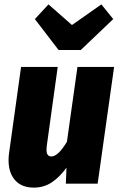

<svg xmlns="http://www.w3.org/2000/svg" viewBox="-20 -837 546 875"><path d="M19 -108Q19 -125 22 -144L76 -532H243L193 -171Q192 -164 192 -154Q192 -124 214 -124Q245 -124 285 -191L333 -532H500L425 0H280L283 -73Q252 -30 216 -6Q180 18 134 18Q79 18 49 -15.5Q19 -49 19 -108ZM496 -750 348 -609H247L139 -750L201 -817L308 -723L442 -817Z"/></svg>

Font: Fira Sans Condensed ExtraBold
Style: Italic
Weight: 800
Width: 3
Italic angle: -8°
Designer: bBox Type GmbH & Carrois Corporate GbR & Edenspiekermann AG
Foundry: bBox Type GmbH & Carrois Corporate GbR & Edenspiekermann AG
Version: Version 4.301